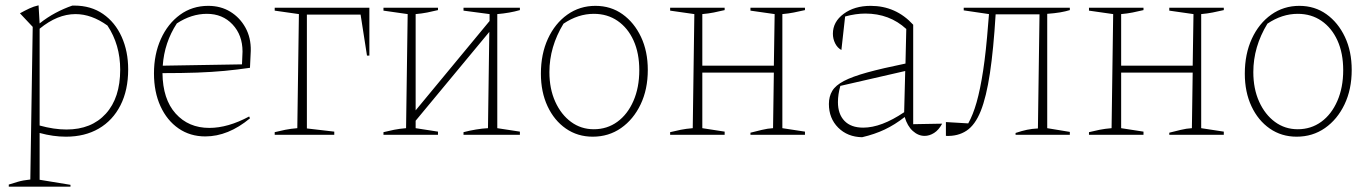

<svg xmlns="http://www.w3.org/2000/svg" viewBox="-20 -507 5152 722"><path d="M13 195V187Q29 182 47.5 176.5Q66 171 94 168L103 -406L55 -457Q73 -467 90 -475Q107 -483 125 -487L129 -419Q158 -442 189 -458.5Q220 -475 252 -486H259Q322 -486 367.5 -454.5Q413 -423 437.5 -368.5Q462 -314 462 -246Q462 -168 433 -111Q404 -54 351.5 -23.5Q299 7 228 7Q180 7 129 -7V169L245 188V195ZM264 -454Q196 -454 129 -399V-35Q183 -20 230 -20Q324 -20 378 -79.5Q432 -139 432 -245Q432 -339 384 -411Q324 -454 264 -454Z M752 6Q695 6 651.5 -24Q608 -54 583.5 -107.5Q559 -161 559 -231Q559 -303 585 -360.5Q611 -418 657 -451.5Q703 -485 763 -485Q810 -485 846 -463Q882 -441 903 -403Q924 -365 923 -316L920 -252Q872 -245 824.5 -240.5Q777 -236 721 -234Q665 -232 591 -232Q592 -134 640.5 -80Q689 -26 767 -26Q837 -26 917 -69L920 -62Q838 6 752 6ZM645 -419Q598 -347 592 -260L890 -265L892 -313Q892 -375 854.5 -415Q817 -455 758 -455Q700 -455 645 -419Z M1369 -478V-298H1360L1336 -452H1134V-24L1237 -12V0H1013V-10Q1033 -15 1053 -19Q1073 -23 1098 -25L1104 -454L1013 -467V-478Z M1422 0V-10Q1442 -15 1462 -19Q1482 -23 1507 -25L1513 -454L1422 -467V-478H1627V-469Q1607 -464 1586.5 -460Q1566 -456 1543 -454V-92L1821 -428V-454L1723 -467V-478H1935V-469Q1897 -458 1850 -454V-25L1935 -12V0H1723V-10Q1746 -16 1770 -20Q1794 -24 1815 -25L1820 -387L1543 -53V-25L1627 -12V0Z M2209 7Q2152 7 2108 -23.5Q2064 -54 2039 -107.5Q2014 -161 2014 -230Q2014 -304 2040.5 -361.5Q2067 -419 2113.5 -452Q2160 -485 2219 -485Q2277 -485 2321 -453.5Q2365 -422 2390.5 -368Q2416 -314 2416 -244Q2416 -171 2389 -114.5Q2362 -58 2315.5 -25.5Q2269 7 2209 7ZM2213 -21Q2263 -21 2301.5 -49Q2340 -77 2362 -127.5Q2384 -178 2384 -243Q2384 -307 2362.5 -354.5Q2341 -402 2302.5 -428.5Q2264 -455 2213 -455Q2154 -455 2099 -418Q2046 -331 2046 -236Q2046 -173 2068 -124.5Q2090 -76 2127.5 -48.5Q2165 -21 2213 -21Z M2500 0V-10Q2520 -15 2540 -19Q2560 -23 2585 -25L2591 -454L2500 -467V-478H2705V-469Q2684 -464 2664 -460Q2644 -456 2621 -454V-260H2890L2893 -454L2802 -467V-478H3007V-469Q2985 -464 2965 -460Q2945 -456 2922 -454V-25L3007 -12V0H2802V-8Q2822 -13 2844.5 -18.5Q2867 -24 2887 -25L2890 -234H2621V-25L2705 -12V0Z M3222 9Q3167 8 3132 -27Q3097 -62 3097 -116Q3097 -144 3109.5 -165Q3122 -186 3153.5 -202.5Q3185 -219 3241 -234.5Q3297 -250 3385 -268L3388 -398Q3325 -456 3234 -456Q3198 -456 3158 -445L3144 -319Q3129 -327 3120.5 -344Q3112 -361 3112 -380Q3112 -425 3152.5 -455Q3193 -485 3254 -485Q3349 -485 3414 -414V-40L3523 -42Q3510 -18 3492.5 -7Q3475 4 3457 4Q3433 4 3412.5 -14.5Q3392 -33 3382 -67Q3345 -38 3307 -20Q3269 -2 3222 9ZM3131 -123Q3131 -78 3155.5 -52.5Q3180 -27 3226 -27Q3294 -27 3380 -85L3384 -240L3140 -184Q3131 -152 3131 -123Z M3537 4V-48L3621 -43Q3639 -75 3652.5 -122.5Q3666 -170 3677 -241.5Q3688 -313 3696 -418L3699 -454L3604 -468V-478H4003V-469Q3987 -464 3966.5 -460.5Q3946 -457 3918 -455V-25L4003 -11V0H3799V-7Q3823 -15 3842 -19Q3861 -23 3883 -24L3889 -453H3724Q3716 -321 3702.5 -231.5Q3689 -142 3668 -89.5Q3647 -37 3614.5 -15.5Q3582 6 3537 4Z M4075 0V-10Q4095 -15 4115 -19Q4135 -23 4160 -25L4166 -454L4075 -467V-478H4280V-469Q4259 -464 4239 -460Q4219 -456 4196 -454V-260H4465L4468 -454L4377 -467V-478H4582V-469Q4560 -464 4540 -460Q4520 -456 4497 -454V-25L4582 -12V0H4377V-8Q4397 -13 4419.5 -18.5Q4442 -24 4462 -25L4465 -234H4196V-25L4280 -12V0Z M4856 7Q4799 7 4755 -23.5Q4711 -54 4686 -107.5Q4661 -161 4661 -230Q4661 -304 4687.5 -361.5Q4714 -419 4760.5 -452Q4807 -485 4866 -485Q4924 -485 4968 -453.5Q5012 -422 5037.5 -368Q5063 -314 5063 -244Q5063 -171 5036 -114.5Q5009 -58 4962.5 -25.5Q4916 7 4856 7ZM4860 -21Q4910 -21 4948.5 -49Q4987 -77 5009 -127.5Q5031 -178 5031 -243Q5031 -307 5009.5 -354.5Q4988 -402 4949.5 -428.5Q4911 -455 4860 -455Q4801 -455 4746 -418Q4693 -331 4693 -236Q4693 -173 4715 -124.5Q4737 -76 4774.5 -48.5Q4812 -21 4860 -21Z"/></svg>

Font: Piazzolla Thin
Style: Regular
Weight: 100
Designer: Juan Pablo del Peral
Foundry: Huerta Tipografica
Version: Version 1.330